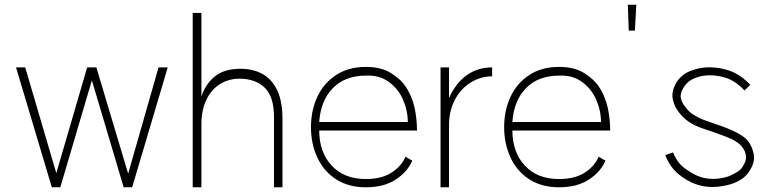

<svg xmlns="http://www.w3.org/2000/svg" viewBox="-20 -795 3277 815"><path d="M541 0H505L370 -454L236 0H200L48 -509H87L219 -60L350 -509H389L524 -58L653 -509H692Z M997 -461Q950 -461 913 -437.5Q876 -414 855.5 -370.5Q835 -327 835 -268V0H798V-740H835V-385Q851 -436 890.5 -469.5Q930 -503 1001 -503Q1056 -503 1096 -480Q1136 -457 1157.5 -410Q1179 -363 1179 -292V0H1143V-298Q1143 -386 1103 -423.5Q1063 -461 997 -461Z M1533 -474Q1445 -474 1393 -421Q1341 -368 1335 -277H1711Q1711 -326 1690.5 -372.5Q1670 -419 1629.5 -448Q1589 -477 1533 -474ZM1750 -241H1335Q1335 -149 1388 -92Q1441 -35 1533 -35Q1600 -35 1642.5 -62.5Q1685 -90 1701 -130L1730 -113Q1710 -66 1660 -33Q1610 0 1533 0Q1459 0 1406.5 -34Q1354 -68 1327 -126.5Q1300 -185 1300 -255Q1300 -326 1327 -384Q1354 -442 1406.5 -476.5Q1459 -511 1533 -511Q1599 -511 1641 -484Q1683 -457 1702 -427.5Q1721 -398 1728 -376L1729 -374Q1739 -348 1744.5 -312Q1750 -276 1750 -241Z M2069 -509V-471Q2022 -471 1980 -446Q1938 -421 1912 -373.5Q1886 -326 1886 -263V0H1850V-509H1886V-379Q1915 -443 1961.5 -476Q2008 -509 2069 -509Z M2353 -474Q2265 -474 2213 -421Q2161 -368 2155 -277H2531Q2531 -326 2510.5 -372.5Q2490 -419 2449.5 -448Q2409 -477 2353 -474ZM2570 -241H2155Q2155 -149 2208 -92Q2261 -35 2353 -35Q2420 -35 2462.5 -62.5Q2505 -90 2521 -130L2550 -113Q2530 -66 2480 -33Q2430 0 2353 0Q2279 0 2226.5 -34Q2174 -68 2147 -126.5Q2120 -185 2120 -255Q2120 -326 2147 -384Q2174 -442 2226.5 -476.5Q2279 -511 2353 -511Q2419 -511 2461 -484Q2503 -457 2522 -427.5Q2541 -398 2548 -376L2549 -374Q2559 -348 2564.5 -312Q2570 -276 2570 -241Z M2675 -665H2649L2645 -775H2681Z M2877 -43Q2846 -64 2828.5 -90Q2811 -116 2804 -137L2837 -148Q2857 -98 2896 -74Q2929 -51 2957.5 -42.5Q2986 -34 3022 -36Q3060 -40 3083 -51Q3104 -61 3116 -69.5Q3128 -78 3135 -92Q3150 -116 3146 -137Q3142 -158 3128 -174Q3117 -188 3089 -203Q3059 -217 3001 -237L2965 -249Q2946 -255 2929 -263.5Q2912 -272 2901 -280Q2879 -296 2863 -317Q2843 -341 2836 -373Q2829 -405 2850 -443Q2872 -478 2907.5 -492.5Q2943 -507 2978 -509Q3014 -511 3054.5 -501.5Q3095 -492 3129 -467Q3150 -451 3165 -435L3140 -411Q3129 -424 3108 -440Q3080 -461 3046 -469Q3012 -477 2980 -475Q2952 -473 2925 -461.5Q2898 -450 2882 -424Q2866 -399 2870 -379Q2874 -359 2890 -340Q2906 -319 2921 -310Q2948 -292 2976 -283L3013 -270Q3076 -249 3108.5 -231.5Q3141 -214 3155 -197Q3172 -175 3179 -143Q3186 -111 3166 -77Q3155 -56 3137 -41.5Q3119 -27 3096 -18Q3081 -12 3061.5 -8Q3042 -4 3024 -2Q2983 1 2948 -8.5Q2913 -18 2877 -43Z"/></svg>

Font: SUIT Variable
Style: Regular
Weight: 400
Designer: Sunn Youn; Korean Glyphs from Source Han Sans (Sandoll Communications; Soo-young Jang, Joo-yeon Kang)
Foundry: Sunn
Version: Version 1.150;FEAKit 1.0